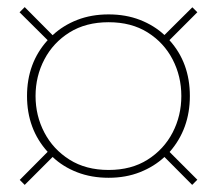

<svg xmlns="http://www.w3.org/2000/svg" viewBox="-20 -655 610 540"><path d="M49.5 -135 35.5 -149 114 -228Q56 -292 56 -385Q56 -478 114 -542L35 -620.5L49.5 -635L128 -556Q157.5 -583.5 197.2 -599Q237 -614.5 285.5 -614.5Q334 -614.5 373.8 -599Q413.5 -583.5 442.5 -556.5L521 -634.5L535 -620.5L456.5 -542Q514 -478.5 514 -385Q514 -292.5 457 -227.5L535 -149.5L520.5 -135L442.5 -213.5Q413.5 -186.5 373.8 -170.8Q334 -155 285.5 -155Q237 -155 197 -170.5Q157 -186 128 -213.5ZM285.5 -177Q349.5 -177 395.2 -206Q441 -235 465.5 -282.2Q490 -329.5 490 -385Q490 -440.5 465.5 -487.8Q441 -535 395.2 -563.8Q349.5 -592.5 285.5 -592.5Q221.5 -592.5 175.5 -563.8Q129.5 -535 104.8 -487.8Q80 -440.5 80 -385Q80 -329.5 104.8 -282.2Q129.5 -235 175.5 -206Q221.5 -177 285.5 -177Z"/></svg>

Font: Bodoni Moda 11pt ExtraBold
Style: Regular
Weight: 800
Designer: Owen Earl
Foundry: indestructible type
Version: Version 2.004